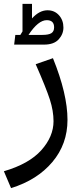

<svg xmlns="http://www.w3.org/2000/svg" viewBox="-20 -709 423 990"><path d="M0 174Q130 136 193 65.5Q256 -5 256 -84Q256 -137 237 -196Q218 -255 164 -378L253 -409Q328 -224 328 -91Q328 34 250 126.5Q172 219 37 261ZM307 -567Q307 -533 282.5 -506Q258 -479 207 -479H53L59 -529H85Q93 -541 96 -547V-689H145V-614Q183 -656 225 -656Q261 -656 284 -630.5Q307 -605 307 -567ZM259 -568Q259 -605 221 -605Q177 -605 127 -529H198Q231 -529 245 -538Q259 -547 259 -568Z"/></svg>

Font: Fira GO
Style: Regular
Weight: 400
Designer: Carrois Corporate
Foundry: Carrois Corporate GbR
Version: Version 0.300